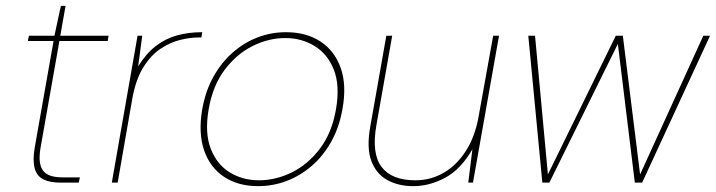

<svg xmlns="http://www.w3.org/2000/svg" viewBox="-20 -624 2446 656"><path d="M187 0Q151 0 128.5 -11Q106 -22 98.5 -49Q91 -76 99 -122L163 -484H75L79 -502H166L188 -604H204L186 -502H351L348 -484H183L119 -122Q109 -67 126 -42.5Q143 -18 193 -18H253L249 0Z M362 0 450 -502H466L452 -397Q479 -441 512 -466.5Q545 -492 584.5 -503Q624 -514 671 -514L668 -496H658Q631 -496 597 -488Q563 -480 529.5 -458Q496 -436 470 -394.5Q444 -353 432 -287L382 0Z M862 12Q794 12 746 -19.5Q698 -51 677.5 -110Q657 -169 671 -251Q682 -313 709 -361.5Q736 -410 774.5 -444Q813 -478 859.5 -496Q906 -514 957 -514Q1026 -514 1074.5 -482.5Q1123 -451 1144 -392Q1165 -333 1150 -251Q1139 -189 1112 -140.5Q1085 -92 1046 -58Q1007 -24 960 -6Q913 12 862 12ZM865 -8Q922 -8 977 -35Q1032 -62 1073 -116Q1114 -170 1128 -251Q1142 -332 1120.5 -386Q1099 -440 1054.5 -467Q1010 -494 955 -494Q898 -494 843.5 -467Q789 -440 748 -386Q707 -332 693 -251Q679 -170 700 -116Q721 -62 765 -35Q809 -8 865 -8Z M1392 12Q1342 12 1304 -8.5Q1266 -29 1249 -73.5Q1232 -118 1245 -191L1300 -502H1320L1266 -196Q1249 -100 1283.5 -54Q1318 -8 1399 -8Q1452 -8 1496.5 -34Q1541 -60 1572.5 -109.5Q1604 -159 1616 -230L1665 -502H1685L1596 0H1580L1594 -114Q1555 -46 1501.5 -17Q1448 12 1392 12Z M1833 0 1785 -502H1808L1852 -28L2084 -502H2108L2167 -28L2383 -502H2406L2174 0H2149L2091 -474L1857 0Z"/></svg>

Font: DM Sans 16pt Thin
Style: Italic
Weight: 250
Italic angle: -10°
Version: Version 4.004;gftools[0.9.30]